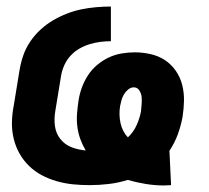

<svg xmlns="http://www.w3.org/2000/svg" viewBox="-20 -558 640 587"><path d="M482 9Q454 9 426 4.5Q398 0 371 -8Q342 1 312.5 4.5Q283 8 254 8Q228 8 203 5.5Q178 3 153.5 -4Q129 -11 107.5 -22.5Q86 -34 69 -50.5Q52 -67 40 -88Q28 -109 22 -133.5Q16 -158 16.5 -184Q17 -210 22 -235L40 -345Q44 -368 51.5 -389.5Q59 -411 72.5 -431Q86 -451 104 -467.5Q122 -484 142.5 -496Q163 -508 185 -516.5Q207 -525 229 -529.5Q251 -534 274 -536Q297 -538 319 -538V-432Q303 -432 287 -430Q271 -428 254.5 -423Q238 -418 223 -409.5Q208 -401 196 -388Q184 -375 177 -359.5Q170 -344 167 -328L149 -218Q145 -195 148 -172.5Q151 -150 164.5 -133Q178 -116 198.5 -108Q219 -100 242 -98Q232 -115 225.5 -133Q219 -151 216.5 -170.5Q214 -190 215.5 -210Q217 -230 220 -250Q223 -270 230 -289.5Q237 -309 248.5 -327Q260 -345 276.5 -359Q293 -373 312 -382Q331 -391 351.5 -394.5Q372 -398 392 -398Q416 -398 440.5 -392.5Q465 -387 484.5 -374Q504 -361 517.5 -341.5Q531 -322 537 -298.5Q543 -275 542.5 -250Q542 -225 538 -200Q533 -173 523.5 -147Q514 -121 498 -97L503 8Q498 8 492.5 8.5Q487 9 482 9ZM371 -138Q388 -154 397.5 -175Q407 -196 411 -217Q412 -228 413 -239.5Q414 -251 413 -261.5Q412 -272 406 -281.5Q400 -291 389 -291Q380 -291 372 -284.5Q364 -278 359 -269.5Q354 -261 351.5 -252Q349 -243 347 -233Q343 -207 348.5 -181.5Q354 -156 371 -138Z"/></svg>

Font: Iosevka Slab Heavy Extended
Style: Italic
Weight: 900
Width: 7
Italic angle: -9°
Monospace: yes
Designer: Belleve Invis
Foundry: Belleve Invis
Version: Version 11.1.0; ttfautohint (v1.8.3)